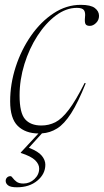

<svg xmlns="http://www.w3.org/2000/svg" viewBox="-20 -542 430 794"><path d="M50 232.5Q24 232.5 13.8 224.8Q3.5 217 3.5 206Q3.5 198 9 192.2Q14.5 186.5 23.5 186.5Q27.5 186.5 32.8 194Q38 201.5 48 209.2Q58 217 76.5 217Q103 217 122.5 198.5Q142 180 142 155Q142 137 125.5 120.8Q109 104.5 66 90.5V88.5L139 10Q85 9.5 53.5 -21.2Q22 -52 22 -123Q22 -195 45 -265.8Q68 -336.5 108.5 -394.5Q149 -452.5 201.8 -487.2Q254.5 -522 314 -522Q355 -522 372.2 -508.8Q389.5 -495.5 389.5 -476.5Q389.5 -459 377.2 -447Q365 -435 351.5 -435Q337.5 -435 333.5 -442.8Q329.5 -450.5 331.5 -470.5Q334 -491 327 -500.2Q320 -509.5 298 -509.5Q253.5 -509.5 211.2 -478Q169 -446.5 135 -394Q101 -341.5 81 -277Q61 -212.5 61 -147Q61 -75 83.8 -49Q106.5 -23 151 -23Q182 -23 208.8 -36.5Q235.5 -50 264.2 -87.8Q293 -125.5 330 -199L334.5 -197.5Q302.5 -117.5 274 -73.2Q245.5 -29 216.2 -10.8Q187 7.5 153.5 9.5L99.5 69Q139 84.5 153.2 102.5Q167.5 120.5 167.5 139Q167.5 177.5 134.5 205Q101.5 232.5 50 232.5Z"/></svg>

Font: Newsreader 72pt ExtraLight
Style: Italic
Weight: 275
Italic angle: -17°
Designer: Hugues Gentile
Foundry: Production Type
Version: Version 1.003; ttfautohint (v1.8.3)